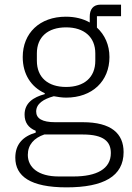

<svg xmlns="http://www.w3.org/2000/svg" viewBox="-20 -596 569 828"><path d="M513 60C513 -20 460 -69 337 -69H218C162 -69 136 -85 136 -115C136 -149 168 -169 212 -181C229 -178 247 -175 265 -175C378 -175 452 -246 452 -350C452 -402 432 -446 398 -477V-526H502V-576H414C381 -576 367 -555 367 -524V-499C339 -515 304 -524 264 -524C151 -524 78 -453 78 -350C78 -276 114 -221 173 -194V-190C124 -177 86 -152 86 -102C86 -68 102 -45 134 -32V-24C79 -8 46 26 46 84C46 164 111 212 267 212C427 212 513 164 513 60ZM458 64C458 133 396 165 297 165H233C144 165 100 125 100 72C100 28 127 -1 171 -16H337C428 -16 458 15 458 64ZM265 -221C187 -221 139 -262 139 -334V-366C139 -436 186 -478 265 -478C343 -478 391 -436 391 -366V-334C391 -262 343 -221 265 -221Z"/></svg>

Font: IBM Plex Devanagari Light
Style: Regular
Weight: 300
Designer: Mike Abbink, Paul van der Laan, Pieter van Rosmalen, Erin McLaughlin
Foundry: Bold Monday
Version: Version 1.0